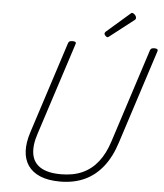

<svg xmlns="http://www.w3.org/2000/svg" viewBox="-75 -1324 1201 1408"><g transform="rotate(5 525.0 -620.0)"><path d="M420 19Q332 19 273 -6Q214 -31 183.5 -76Q153 -121 150 -183Q147 -245 172 -322L390 -996Q393 -1006 400 -1010.5Q407 -1015 423 -1015Q437 -1015 443.5 -1010.5Q450 -1006 446 -995L226 -316Q197 -230 207.5 -166Q218 -102 271.5 -68.5Q325 -35 422 -35Q512 -35 579 -65Q646 -95 694 -156Q742 -217 771 -309L993 -996Q996 -1006 1003 -1010.5Q1010 -1015 1026 -1015Q1055 -1015 1049 -995L826 -305Q792 -197 735 -125Q678 -53 599.5 -17Q521 19 420 19ZM675 -1066Q668 -1066 659.5 -1074.5Q651 -1083 651 -1090Q651 -1092 652 -1095.5Q653 -1099 656 -1103L825 -1250Q829 -1254 832.5 -1256.5Q836 -1259 840 -1259Q846 -1259 853.5 -1253.5Q861 -1248 866 -1240.5Q871 -1233 871 -1225Q871 -1222 870 -1218.5Q869 -1215 864 -1210L689 -1074Q684 -1071 681.5 -1068.5Q679 -1066 675 -1066Z"/></g></svg>

Font: Playwrite US Trad ExtraLight
Style: Regular
Weight: 250
Designer: Veronika Burian, José Scaglione
Foundry: TypeTogether
Version: Version 1.003